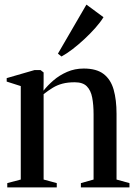

<svg xmlns="http://www.w3.org/2000/svg" viewBox="-20 -812 588 832"><path d="M70 -34V-439L9 -458.5V-473.5L130 -508.5H155.5L169 -498V-458.5L168.5 -419Q186 -441.5 211.8 -463.8Q237.5 -486 270.8 -500.5Q304 -515 343 -515Q398.5 -515 429.2 -491.2Q460 -467.5 472.5 -423.5Q485 -379.5 485 -318.5V-34L541 -18.5V0H330.5V-18.5L385.5 -34V-316Q385.5 -358 379.5 -389.2Q373.5 -420.5 356.2 -438Q339 -455.5 304 -455.5Q273.5 -455.5 250.8 -449.5Q228 -443.5 208.8 -431.8Q189.5 -420 169 -404V-34L226 -18.5V0H11.5V-18.5ZM246 -567.5 231 -579.5 354.5 -792 428.5 -737.5Q415 -715.5 393.2 -691Q371.5 -666.5 346 -642.8Q320.5 -619 294.8 -599.2Q269 -579.5 247 -567.5Z"/></svg>

Font: Merriweather 144pt
Style: Regular
Weight: 400
Version: Version 2.100